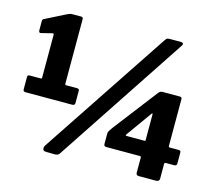

<svg xmlns="http://www.w3.org/2000/svg" viewBox="-106 -885 1169 1025"><g transform="rotate(15 478.5 -373.0)"><path d="M300 -368Q313 -368 313 -358V-289Q313 -276 298 -276H40Q27 -276 27 -288V-358Q27 -368 39 -368H100Q106 -368 106 -374V-610Q106 -620 97 -617L41 -603Q26 -598 26 -615V-663Q26 -671 28 -674Q30 -677 37 -680L146 -735Q155 -739 160.5 -741Q166 -743 175 -743H224Q234 -743 234 -731V-376Q234 -368 240 -368H300ZM302 -7Q295 4 275 4L228 3Q213 3 211 -7.5Q209 -18 215 -28L687 -738Q693 -747 699 -748.5Q705 -750 713 -750H773Q780 -750 784 -746Q788 -742 782 -732ZM723 -453Q730 -462 735 -464.5Q740 -467 751 -467H843Q854 -467 854 -455V-198Q854 -190 861 -190H910Q922 -190 922 -179V-118Q922 -105 908 -105H862Q854 -105 854 -97V-16Q854 0 835 0H740Q725 0 725 -15V-99Q725 -105 717 -105H533Q519 -105 519 -118V-176Q519 -184 523.5 -191Q528 -198 537 -211L723 -453ZM721 -190Q726 -190 726 -194V-333Q726 -342 724 -342.5Q722 -343 717 -335L619 -198Q613 -190 623 -190Z"/></g></svg>

Font: Libre Franklin Thin ExtraBold
Style: Regular
Weight: 800
Version: Version 3.000